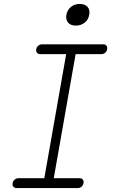

<svg xmlns="http://www.w3.org/2000/svg" viewBox="-20 -955 640 975"><path d="M253 -50H384Q395 -50 400.5 -43Q406 -36 404 -25Q402 -14 394 -7Q386 0 375 0H65Q54 0 48 -7Q42 -14 44 -25Q46 -36 54.5 -43Q63 -50 74 -50H205L316 -680H185Q174 -680 168 -687Q162 -694 164 -705Q166 -716 174.5 -723Q183 -730 194 -730H504Q515 -730 520.5 -723Q526 -716 524 -705Q522 -694 514 -687Q506 -680 495 -680H364ZM365 -825Q339 -825 326 -840Q313 -855 317 -880Q322 -905 340.5 -920Q359 -935 385 -935Q411 -935 424.5 -920Q438 -905 433 -880Q429 -855 410 -840Q391 -825 365 -825Z"/></svg>

Font: Maple Mono Thin
Style: Italic
Weight: 250
Italic angle: -10°
Monospace: yes
Designer: subframe7536
Version: Version 7.000